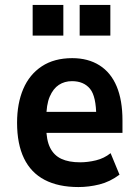

<svg xmlns="http://www.w3.org/2000/svg" viewBox="-20 -746 564 776"><path d="M297 10Q216 10 160.5 -19Q105 -48 77 -106Q49 -164 49 -250Q49 -328 74 -386.5Q99 -445 149 -478Q199 -511 272 -511Q336 -511 382 -482Q428 -453 451.5 -397Q475 -341 475 -259V-209H149V-294H382L369 -274Q369 -357 343.5 -387.5Q318 -418 271 -418Q241 -418 218 -403Q195 -388 181 -355.5Q167 -323 167 -267V-232Q167 -180 182.5 -149Q198 -118 228 -104Q258 -90 304 -90Q335 -90 368 -98Q401 -106 427 -127L463 -40Q424 -11 381.5 -0.5Q339 10 297 10ZM302 -602V-726H426V-602ZM112 -602V-726H236V-602Z"/></svg>

Font: Nunito Sans 7pt Condensed
Style: Bold
Weight: 700
Width: 3
Designer: Vernon Adams
Foundry: Vernon Adams
Version: Version 3.101;gftools[0.9.27]